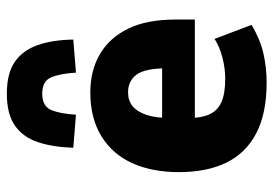

<svg xmlns="http://www.w3.org/2000/svg" viewBox="-142 -666 818 575"><g transform="rotate(-90 267.5 -378.0)"><path d="M308 11Q216 11 156.5 -20Q97 -51 68.5 -109.5Q40 -168 40 -252Q40 -331 66.5 -390.5Q93 -450 147 -483.5Q201 -517 279 -517Q344 -517 393 -488.5Q442 -460 469.5 -404Q497 -348 497 -261V-204H181V-302H361L351 -286Q351 -353 332 -378.5Q313 -404 279 -404Q254 -404 237.5 -390.5Q221 -377 211.5 -349Q202 -321 202 -276V-223Q202 -185 213 -160.5Q224 -136 249.5 -124.5Q275 -113 320 -113Q351 -113 383.5 -121.5Q416 -130 439 -145L481 -34Q437 -8 395 1.5Q353 11 308 11ZM212 -560 113 -568Q115 -630 130 -674.5Q145 -719 179.5 -743Q214 -767 275 -767Q336 -767 370.5 -743Q405 -719 420.5 -674.5Q436 -630 437 -568L338 -560Q335 -609 323.5 -635Q312 -661 275 -661Q238 -661 226.5 -635Q215 -609 212 -560Z"/></g></svg>

Font: Nunito Sans 7pt Condensed Black
Style: Regular
Weight: 900
Width: 3
Designer: Vernon Adams
Foundry: Vernon Adams
Version: Version 3.101;gftools[0.9.27]